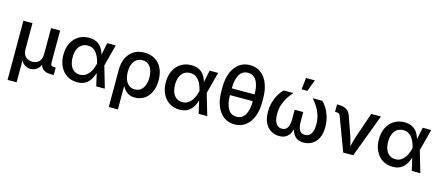

<svg xmlns="http://www.w3.org/2000/svg" viewBox="-60 -1456 5403 2351"><g transform="rotate(15 2641.5 -280.0)"><path d="M70.3 204.1V-545.9H185.1V-218.8Q185.1 -174.3 200.9 -145.3Q216.8 -116.2 243.9 -102.5Q271 -88.9 304.2 -88.9Q337.9 -88.9 364.3 -102.8Q390.6 -116.7 405.8 -145.5Q420.9 -174.3 420.9 -218.8V-545.9H535.6V-137.7Q535.6 -114.3 546.4 -104.2Q557.1 -94.2 583 -94.2H600.6V0H562.5Q493.2 0 459 -33.4Q424.8 -66.9 424.8 -130.4V-179.7H446.8Q446.8 -125.5 433.1 -90.3Q419.4 -55.2 397.7 -34.9Q376 -14.6 351.6 -6.3Q327.1 2 305.7 2Q284.2 2 259.5 -6.3Q234.9 -14.6 213.1 -34.9Q191.4 -55.2 177.5 -90.3Q163.6 -125.5 163.6 -179.7H185.1V204.1Z M898.4 11.7Q824.7 11.7 769 -23.9Q713.4 -59.6 682.1 -123.3Q650.9 -187 650.9 -271Q650.9 -355 682.4 -418.5Q713.9 -481.9 770.5 -517.3Q827.1 -552.7 901.4 -552.7Q958 -552.7 996.1 -533.7Q1034.2 -514.6 1057.4 -484.1Q1080.6 -453.6 1093 -418.2Q1105.5 -382.8 1110.8 -350.6H1149.9L1168.5 -274.4L1248.5 0H1139.6L1076.7 -274.4Q1070.3 -302.2 1058.8 -333.5Q1047.4 -364.7 1028.8 -392.8Q1010.3 -420.9 981.7 -438.5Q953.1 -456.1 912.1 -456.1Q867.7 -456.1 835.2 -433.8Q802.7 -411.6 785.4 -370.1Q768.1 -328.6 768.1 -271Q768.1 -213.9 784.9 -172.4Q801.8 -130.9 833.3 -108.6Q864.7 -86.4 907.7 -86.4Q947.8 -86.4 977.1 -104.5Q1006.3 -122.6 1026.6 -151.4Q1046.9 -180.2 1058.8 -212.2Q1070.8 -244.1 1076.7 -271.5L1132.8 -545.9H1240.7L1168.5 -271.5L1149.9 -199.2H1113.3Q1106 -167.5 1093 -131.1Q1080.1 -94.7 1056.4 -62.3Q1032.7 -29.8 994.4 -9Q956.1 11.7 898.4 11.7Z M1353.5 204.1V-269Q1353.5 -355 1384.3 -418.7Q1415 -482.4 1471.4 -517.6Q1527.8 -552.7 1606 -552.7Q1682.1 -552.7 1738.8 -518.8Q1795.4 -484.9 1826.9 -421.4Q1858.4 -357.9 1858.4 -269.5Q1858.4 -183.6 1829.1 -120.6Q1799.8 -57.6 1748.5 -23.7Q1697.3 10.3 1631.8 10.3Q1583 10.3 1551.8 -6.1Q1520.5 -22.5 1502.4 -44.9Q1484.4 -67.4 1474.6 -85.9H1468.8V204.1ZM1603.5 -86.4Q1648.4 -86.4 1679 -110.6Q1709.5 -134.8 1725.1 -177Q1740.7 -219.2 1740.7 -272.9Q1740.7 -325.2 1725.6 -366.7Q1710.4 -408.2 1680.4 -432.1Q1650.4 -456.1 1604.5 -456.1Q1560.5 -456.1 1529.5 -433.3Q1498.5 -410.6 1482.7 -369.6Q1466.8 -328.6 1466.8 -272.9Q1466.8 -218.3 1482.7 -176Q1498.5 -133.8 1529.1 -110.1Q1559.6 -86.4 1603.5 -86.4Z M2196.8 11.7Q2123 11.7 2067.4 -23.9Q2011.7 -59.6 1980.5 -123.3Q1949.2 -187 1949.2 -271Q1949.2 -355 1980.7 -418.5Q2012.2 -481.9 2068.8 -517.3Q2125.5 -552.7 2199.7 -552.7Q2256.3 -552.7 2294.4 -533.7Q2332.5 -514.6 2355.7 -484.1Q2378.9 -453.6 2391.4 -418.2Q2403.8 -382.8 2409.2 -350.6H2448.2L2466.8 -274.4L2546.9 0H2438L2375 -274.4Q2368.7 -302.2 2357.2 -333.5Q2345.7 -364.7 2327.1 -392.8Q2308.6 -420.9 2280 -438.5Q2251.5 -456.1 2210.4 -456.1Q2166 -456.1 2133.5 -433.8Q2101.1 -411.6 2083.7 -370.1Q2066.4 -328.6 2066.4 -271Q2066.4 -213.9 2083.3 -172.4Q2100.1 -130.9 2131.6 -108.6Q2163.1 -86.4 2206.1 -86.4Q2246.1 -86.4 2275.4 -104.5Q2304.7 -122.6 2325 -151.4Q2345.2 -180.2 2357.2 -212.2Q2369.1 -244.1 2375 -271.5L2431.2 -545.9H2539.1L2466.8 -271.5L2448.2 -199.2H2411.6Q2404.3 -167.5 2391.4 -131.1Q2378.4 -94.7 2354.7 -62.3Q2331.1 -29.8 2292.7 -9Q2254.4 11.7 2196.8 11.7Z M2893.6 11.7Q2814 11.7 2755.9 -31.5Q2697.8 -74.7 2666.3 -153.8Q2634.8 -232.9 2634.8 -341.3V-386.2Q2634.8 -494.6 2666.3 -573.7Q2697.8 -652.8 2755.9 -696Q2814 -739.3 2893.6 -739.3Q2973.1 -739.3 3031.2 -696Q3089.4 -652.8 3120.8 -573.7Q3152.3 -494.6 3152.3 -386.2V-341.3Q3152.3 -232.9 3120.8 -153.8Q3089.4 -74.7 3031.2 -31.5Q2973.1 11.7 2893.6 11.7ZM2893.6 -85.4Q2963.9 -85.4 3001 -146.5Q3038.1 -207.5 3038.1 -323.7V-403.8Q3038.1 -520 3001 -581.1Q2963.9 -642.1 2893.6 -642.1Q2822.8 -642.1 2785.9 -581.1Q2749 -520 2749 -403.8V-323.7Q2749 -207.5 2785.9 -146.5Q2822.8 -85.4 2893.6 -85.4ZM2724.6 -320.8V-406.7H3063.5V-320.8Z M3459.5 7.8Q3400.4 7.8 3353.3 -20.8Q3306.2 -49.3 3278.6 -105.5Q3251 -161.6 3251 -244.6Q3251 -315.4 3269.5 -374.5Q3288.1 -433.6 3315.4 -477.5Q3342.8 -521.5 3369.6 -545.9H3491.7Q3459.5 -508.8 3430.7 -464.8Q3401.9 -420.9 3384 -366.9Q3366.2 -313 3366.2 -246.1Q3366.2 -168.9 3392.8 -128.2Q3419.4 -87.4 3468.3 -87.4Q3514.6 -87.4 3537.8 -124.5Q3561 -161.6 3561 -233.9V-352.5H3669.4V-233.9Q3669.4 -161.6 3690.9 -124.5Q3712.4 -87.4 3759.3 -87.4Q3809.6 -87.4 3836.4 -128.2Q3863.3 -168.9 3863.3 -246.1Q3863.3 -314.5 3844.7 -369.1Q3826.2 -423.8 3797.6 -467.3Q3769 -510.7 3737.8 -545.9H3859.9Q3885.7 -522.5 3913.1 -479Q3940.4 -435.5 3959.2 -376.2Q3978 -316.9 3978 -244.6Q3978 -161.1 3950.7 -105Q3923.3 -48.8 3875.7 -20.5Q3828.1 7.8 3768.1 7.8Q3714.4 7.8 3680.9 -14.4Q3647.5 -36.6 3629.4 -75.7Q3611.3 -114.7 3604.5 -165.5H3622.6Q3616.2 -113.3 3597.4 -74.5Q3578.6 -35.6 3545.2 -13.9Q3511.7 7.8 3459.5 7.8ZM3578.1 -616.2 3594.2 -763.7H3706.1L3651.4 -616.2Z M4270.5 0 4112.3 -423.3Q4105.5 -441.4 4094.2 -448.5Q4083 -455.6 4063.5 -455.6H4044.9V-549.8H4065.9Q4127.4 -549.8 4165.3 -526.9Q4203.1 -503.9 4219.7 -452.6L4293.9 -241.2Q4312 -189 4324.7 -137.2Q4337.4 -85.4 4351.1 -33.2H4318.8Q4332.5 -85.4 4345.2 -137.5Q4357.9 -189.5 4375 -241.2L4480 -545.9H4602.5L4397.5 0Z M4897.9 11.7Q4824.2 11.7 4768.6 -23.9Q4712.9 -59.6 4681.6 -123.3Q4650.4 -187 4650.4 -271Q4650.4 -355 4681.9 -418.5Q4713.4 -481.9 4770 -517.3Q4826.7 -552.7 4900.9 -552.7Q4957.5 -552.7 4995.6 -533.7Q5033.7 -514.6 5056.9 -484.1Q5080.1 -453.6 5092.5 -418.2Q5105 -382.8 5110.4 -350.6H5149.4L5168 -274.4L5248 0H5139.2L5076.2 -274.4Q5069.8 -302.2 5058.3 -333.5Q5046.9 -364.7 5028.3 -392.8Q5009.8 -420.9 4981.2 -438.5Q4952.6 -456.1 4911.6 -456.1Q4867.2 -456.1 4834.7 -433.8Q4802.2 -411.6 4784.9 -370.1Q4767.6 -328.6 4767.6 -271Q4767.6 -213.9 4784.4 -172.4Q4801.3 -130.9 4832.8 -108.6Q4864.3 -86.4 4907.2 -86.4Q4947.3 -86.4 4976.6 -104.5Q5005.9 -122.6 5026.1 -151.4Q5046.4 -180.2 5058.3 -212.2Q5070.3 -244.1 5076.2 -271.5L5132.3 -545.9H5240.2L5168 -271.5L5149.4 -199.2H5112.8Q5105.5 -167.5 5092.5 -131.1Q5079.6 -94.7 5055.9 -62.3Q5032.2 -29.8 4993.9 -9Q4955.6 11.7 4897.9 11.7Z"/></g></svg>

Font: Inter
Style: 540
Weight: 540
Designer: Rasmus Andersson
Foundry: rsms
Version: Version 4.001;git-66647c0bb